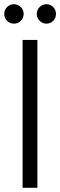

<svg xmlns="http://www.w3.org/2000/svg" viewBox="-31 -889 285 909"><path d="M76 0V-700H146V0ZM35 -777Q16 -777 2.5 -790.5Q-11 -804 -11 -823Q-11 -842 2.5 -855.5Q16 -869 35 -869Q54 -869 67.5 -855.5Q81 -842 81 -823Q81 -804 67.5 -790.5Q54 -777 35 -777ZM189 -777Q170 -777 156.5 -790.5Q143 -804 143 -823Q143 -842 156.5 -855.5Q170 -869 189 -869Q208 -869 221 -855.5Q234 -842 234 -823Q234 -804 221 -790.5Q208 -777 189 -777Z"/></svg>

Font: DM Sans 24pt Light
Style: Regular
Weight: 300
Designer: Colophon Foundry, Jonny Pinhorn
Foundry: Colophon Foundry
Version: Version 4.004;gftools[0.9.30]